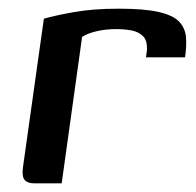

<svg xmlns="http://www.w3.org/2000/svg" viewBox="-20 -422 452 442"><path d="M122 0H58Q43 0 36.5 -8Q30 -16 33 -38L81 -379Q105 -386 149.5 -394Q194 -402 253 -402Q312 -402 345 -394.5Q378 -387 392 -372.5Q406 -358 408 -337.5Q410 -317 406 -290H316L318 -304Q320 -328 309.5 -338.5Q299 -349 282.5 -352Q266 -355 248 -355Q223 -355 202 -350Q181 -345 169 -337Z"/></svg>

Font: Genos Medium
Style: Italic
Weight: 500
Italic angle: -8°
Designer: Robert E. Leuschke
Foundry: Robert E. Leuschke
Version: Version 1.010